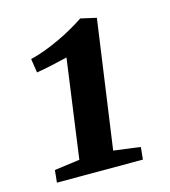

<svg xmlns="http://www.w3.org/2000/svg" viewBox="-90 -641 634 714"><g transform="rotate(-15 227.0 -283.5)"><path d="M46.9 -47.4 144.5 -60.5 196.8 -440.4Q168.5 -433.6 138.7 -427Q108.9 -420.4 76.7 -415L68.4 -468.8Q93.8 -474.6 123.5 -485.6Q153.3 -496.6 182.4 -510.3Q211.4 -523.9 237.8 -539.1Q264.2 -554.2 283.7 -567.4L344.2 -553.7L274.9 -61L377.9 -47.4L373 0H42Z"/></g></svg>

Font: Brush Lettering One
Style: Bold Italic
Weight: 400
Italic angle: -7°
Designer: Eben Sorkin
Foundry: Eben Sorkin
Version: Version 1.001